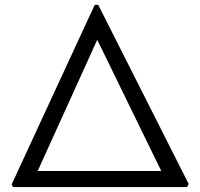

<svg xmlns="http://www.w3.org/2000/svg" viewBox="-20 -756 810 776"><path d="M33.2 0 26.9 -10.3 362.8 -736.3H377L742.7 -12.2L735.4 0ZM132.3 -64.9H631.8L373 -595.2Z"/></svg>

Font: HaufeMerriweatherSansLt
Style: Regular
Weight: 300
Designer: Eben Sorkin
Foundry: Eben Sorkin
Version: Version 1.56